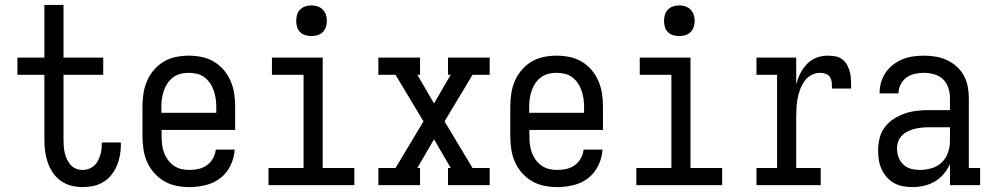

<svg xmlns="http://www.w3.org/2000/svg" viewBox="-20 -755 4040 783"><path d="M317 8Q293 8 270 2Q247 -4 228 -17.5Q209 -31 195.5 -51Q182 -71 174.5 -93Q167 -115 164 -138.5Q161 -162 161 -186V-450H51V-520H161V-735H239V-520H401V-450H239V-186Q239 -172 240 -158.5Q241 -145 244 -131.5Q247 -118 253 -105.5Q259 -93 268 -82.5Q277 -72 290 -67Q303 -62 317 -62Q329 -62 341 -66Q353 -70 362.5 -78Q372 -86 378 -97Q384 -108 388 -119.5Q392 -131 393.5 -143.5Q395 -156 395 -168Q395 -170 395 -171.5Q395 -173 395 -174H472Q473 -172 473 -169.5Q473 -167 473 -164Q473 -143 469 -121Q465 -99 456.5 -79Q448 -59 434 -41.5Q420 -24 401 -12.5Q382 -1 360.5 3.5Q339 8 317 8Z M752 8Q725 8 698.5 2.5Q672 -3 649 -16.5Q626 -30 608 -50.5Q590 -71 579.5 -95.5Q569 -120 565 -146.5Q561 -173 561 -200V-320Q561 -347 565 -373.5Q569 -400 579.5 -424.5Q590 -449 607.5 -469.5Q625 -490 647.5 -503.5Q670 -517 696.5 -522.5Q723 -528 750 -528Q777 -528 803.5 -522.5Q830 -517 852.5 -503.5Q875 -490 892.5 -469.5Q910 -449 920.5 -424.5Q931 -400 935 -373.5Q939 -347 939 -320V-225H639V-200Q639 -183 641 -166Q643 -149 648.5 -133.5Q654 -118 664 -104Q674 -90 688 -80Q702 -70 718.5 -66Q735 -62 752 -62Q771 -62 789.5 -66Q808 -70 823.5 -81Q839 -92 848.5 -109Q858 -126 860 -145H937Q935 -111 920 -80Q905 -49 878.5 -28.5Q852 -8 818.5 0Q785 8 752 8ZM862 -295V-320Q862 -337 859.5 -353.5Q857 -370 851.5 -386Q846 -402 836.5 -416Q827 -430 813.5 -440Q800 -450 783.5 -454Q767 -458 750 -458Q733 -458 716.5 -454Q700 -450 686.5 -440Q673 -430 663.5 -416Q654 -402 648.5 -386Q643 -370 640.5 -353.5Q638 -337 638 -320V-295Z M1075 0V-70H1218V-450H1089V-520H1296V-70H1425V0ZM1250 -608Q1237 -608 1225 -611.5Q1213 -615 1204 -624Q1195 -633 1191.5 -645Q1188 -657 1188 -670Q1188 -683 1191.5 -695Q1195 -707 1204 -716Q1213 -725 1225 -729Q1237 -733 1250 -733Q1263 -733 1275 -729Q1287 -725 1296 -716Q1305 -707 1309 -695Q1313 -683 1313 -670Q1313 -657 1309 -645Q1305 -633 1296 -624Q1287 -615 1275 -611.5Q1263 -608 1250 -608Z M1523 0V-70H1593L1707 -260L1593 -450H1523V-520H1693V-450H1682L1750 -333L1818 -450H1807V-520H1977V-450H1907L1793 -260L1907 -70H1977V0H1807V-70H1818L1750 -187L1682 -70H1693V0Z M2252 8Q2225 8 2198.5 2.5Q2172 -3 2149 -16.5Q2126 -30 2108 -50.5Q2090 -71 2079.5 -95.5Q2069 -120 2065 -146.5Q2061 -173 2061 -200V-320Q2061 -347 2065 -373.5Q2069 -400 2079.5 -424.5Q2090 -449 2107.5 -469.5Q2125 -490 2147.5 -503.5Q2170 -517 2196.5 -522.5Q2223 -528 2250 -528Q2277 -528 2303.5 -522.5Q2330 -517 2352.5 -503.5Q2375 -490 2392.5 -469.5Q2410 -449 2420.5 -424.5Q2431 -400 2435 -373.5Q2439 -347 2439 -320V-225H2139V-200Q2139 -183 2141 -166Q2143 -149 2148.5 -133.5Q2154 -118 2164 -104Q2174 -90 2188 -80Q2202 -70 2218.5 -66Q2235 -62 2252 -62Q2271 -62 2289.5 -66Q2308 -70 2323.5 -81Q2339 -92 2348.5 -109Q2358 -126 2360 -145H2437Q2435 -111 2420 -80Q2405 -49 2378.5 -28.5Q2352 -8 2318.5 0Q2285 8 2252 8ZM2362 -295V-320Q2362 -337 2359.5 -353.5Q2357 -370 2351.5 -386Q2346 -402 2336.5 -416Q2327 -430 2313.5 -440Q2300 -450 2283.5 -454Q2267 -458 2250 -458Q2233 -458 2216.5 -454Q2200 -450 2186.5 -440Q2173 -430 2163.5 -416Q2154 -402 2148.5 -386Q2143 -370 2140.5 -353.5Q2138 -337 2138 -320V-295Z M2575 0V-70H2718V-450H2589V-520H2796V-70H2925V0ZM2750 -608Q2737 -608 2725 -611.5Q2713 -615 2704 -624Q2695 -633 2691.5 -645Q2688 -657 2688 -670Q2688 -683 2691.5 -695Q2695 -707 2704 -716Q2713 -725 2725 -729Q2737 -733 2750 -733Q2763 -733 2775 -729Q2787 -725 2796 -716Q2805 -707 2809 -695Q2813 -683 2813 -670Q2813 -657 2809 -645Q2805 -633 2796 -624Q2787 -615 2775 -611.5Q2763 -608 2750 -608Z M3065 0V-70H3149V-450H3065V-520H3227V-411Q3233 -434 3243.5 -455Q3254 -476 3270 -493Q3286 -510 3308 -519Q3330 -528 3353 -528Q3369 -528 3385.5 -525.5Q3402 -523 3415 -513Q3428 -503 3435.5 -488.5Q3443 -474 3446.5 -458.5Q3450 -443 3450.5 -426.5Q3451 -410 3451 -394H3373Q3373 -406 3372 -418Q3371 -430 3365 -440Q3359 -450 3347.5 -454Q3336 -458 3325 -458Q3305 -458 3288 -448.5Q3271 -439 3260 -423Q3249 -407 3242.5 -389Q3236 -371 3232.5 -352Q3229 -333 3228 -314Q3227 -295 3227 -276V-70H3327V0Z M3701 8Q3682 8 3662.5 4.5Q3643 1 3626 -8.5Q3609 -18 3596 -33Q3583 -48 3575 -65.5Q3567 -83 3564 -102.5Q3561 -122 3561 -141Q3561 -166 3567 -191Q3573 -216 3588 -236Q3603 -256 3624.5 -270Q3646 -284 3669.5 -292Q3693 -300 3718 -303Q3743 -306 3768 -306H3854V-355Q3854 -376 3847.5 -396.5Q3841 -417 3826 -431.5Q3811 -446 3790 -452Q3769 -458 3749 -458Q3730 -458 3711 -454Q3692 -450 3677 -439Q3662 -428 3653 -410.5Q3644 -393 3644 -374Q3644 -374 3644 -374Q3644 -374 3644 -374H3567Q3567 -374 3567 -374Q3567 -374 3567 -374Q3567 -397 3573 -418.5Q3579 -440 3591.5 -458.5Q3604 -477 3622 -491Q3640 -505 3661 -513.5Q3682 -522 3704 -525Q3726 -528 3749 -528Q3772 -528 3796 -524Q3820 -520 3841.5 -510Q3863 -500 3881 -484Q3899 -468 3910.5 -447Q3922 -426 3926.5 -402.5Q3931 -379 3931 -355V-70H3977V0H3854V-86Q3844 -64 3828.5 -45.5Q3813 -27 3792.5 -15Q3772 -3 3748.5 2.5Q3725 8 3701 8ZM3732 -62Q3756 -62 3779.5 -69Q3803 -76 3820.5 -92.5Q3838 -109 3846 -132.5Q3854 -156 3854 -180V-236H3768Q3753 -236 3738.5 -234.5Q3724 -233 3710 -229.5Q3696 -226 3682.5 -219.5Q3669 -213 3658.5 -202.5Q3648 -192 3643 -178Q3638 -164 3638 -149Q3638 -131 3644.5 -113.5Q3651 -96 3664.5 -83.5Q3678 -71 3695.5 -66.5Q3713 -62 3732 -62Z"/></svg>

Font: Iosevka Slab
Style: Regular
Weight: 400
Monospace: yes
Designer: Belleve Invis
Foundry: Belleve Invis
Version: Version 11.2.4; ttfautohint (v1.8.3)